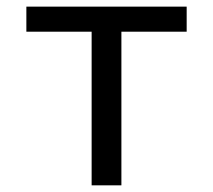

<svg xmlns="http://www.w3.org/2000/svg" viewBox="-20 -556 640 576"><path d="M540 -460.9H344.2V0H254.9V-460.9H59.1V-536.1H540Z"/></svg>

Font: Droid Sans Mono
Style: Regular
Weight: 400
Monospace: yes
Foundry: Ascender Corporation
Version: Version 1.00 build 112